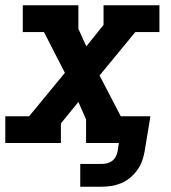

<svg xmlns="http://www.w3.org/2000/svg" viewBox="-24 -540 644 725"><path d="M279 165V79H360Q370 79 380.5 76.5Q391 74 399.5 67.5Q408 61 413 51.5Q418 42 420 32L425 0H301V-89L272 -155L206 -74V0H-4V-101H86L221 -265L142 -419H62V-520H272V-431L302 -365L367 -446V-520H578V-419H487L352 -255L432 -101H544L522 32Q519 50 512.5 68Q506 86 494.5 102Q483 118 467.5 131Q452 144 434 151.5Q416 159 397.5 162Q379 165 360 165Z"/></svg>

Font: Iosevka Etoile Oblique
Style: Bold
Weight: 700
Italic angle: -9°
Designer: Belleve Invis
Foundry: Belleve Invis
Version: Version 15.5.2; ttfautohint (v1.8.4)